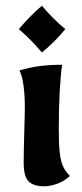

<svg xmlns="http://www.w3.org/2000/svg" viewBox="-20 -644 287 673"><path d="M63 -73Q63 -110 65 -178Q67 -242 67 -272Q67 -312 62 -347Q57 -382 48 -397Q85 -408 120 -412.5Q155 -417 198 -417Q193 -388 189.5 -327.5Q186 -267 186 -192Q186 -137 189.5 -108Q193 -79 200.5 -62Q208 -45 225 -27Q204 -8 179.5 0.5Q155 9 136 9Q96 9 79.5 -9Q63 -27 63 -73ZM46 -542Q86 -589 127 -624Q164 -579 209 -542Q172 -497 127 -460Q91 -503 46 -542Z"/></svg>

Font: Mirza
Style: Bold
Weight: 700
Designer: Arabic design by Kourosh Beigpour, Latin design by Eduardo Tunni, engineering by Lasse Fister
Version: Version 1.0010g